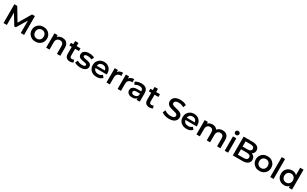

<svg xmlns="http://www.w3.org/2000/svg" viewBox="509 -3477 9903 6192"><g transform="rotate(30 5460.0 -381.0)"><path d="M94 0V-700H201L479 -237L752 -700H859L860 0H737L736 -463L506 -80H448L218 -458V0Z M1277 7Q1195 7 1131 -28.5Q1067 -64 1030 -125.5Q993 -187 993 -267Q993 -347 1030 -408.5Q1067 -470 1131 -505Q1195 -540 1277 -540Q1360 -540 1424.5 -505Q1489 -470 1525.5 -408.5Q1562 -347 1562 -267Q1562 -187 1525.5 -125.5Q1489 -64 1424.5 -28.5Q1360 7 1277 7ZM1277 -100Q1346 -100 1391 -145Q1436 -190 1436 -267Q1436 -344 1391 -389Q1346 -434 1277 -434Q1232 -434 1196.5 -413.5Q1161 -393 1140 -355.5Q1119 -318 1119 -267Q1119 -216 1140 -178.5Q1161 -141 1196.5 -120.5Q1232 -100 1277 -100Z M1682 0V-534H1801V-465Q1832 -502 1879.5 -521Q1927 -540 1985 -540Q2049 -540 2099.5 -515Q2150 -490 2179 -438Q2208 -386 2208 -306V0H2083V-290Q2083 -361 2049.5 -396Q2016 -431 1956 -431Q1889 -431 1848 -390.5Q1807 -350 1807 -270V0Z M2568 7Q2480 7 2432 -38.5Q2384 -84 2384 -173V-434H2296V-534H2384V-652H2509V-534H2652V-434H2509V-176Q2509 -137 2528 -116.5Q2547 -96 2583 -96Q2624 -96 2653 -118L2688 -29Q2665 -11 2633.5 -2Q2602 7 2568 7Z M2956 7Q2889 7 2827.5 -10Q2766 -27 2730 -53L2778 -148Q2813 -124 2863.5 -109.5Q2914 -95 2964 -95Q3024 -95 3050 -111Q3076 -127 3076 -154Q3076 -180 3052 -191.5Q3028 -203 2990.5 -209Q2953 -215 2911 -222Q2869 -229 2831.5 -244Q2794 -259 2770 -289.5Q2746 -320 2746 -373Q2746 -449 2809.5 -494.5Q2873 -540 2981 -540Q3034 -540 3089.5 -528Q3145 -516 3181 -494L3133 -399Q3095 -421 3056.5 -430Q3018 -439 2980 -439Q2923 -439 2895.5 -422Q2868 -405 2868 -379Q2868 -352 2892 -339Q2916 -326 2953.5 -320Q2991 -314 3033 -306.5Q3075 -299 3112.5 -284Q3150 -269 3174 -239.5Q3198 -210 3198 -158Q3198 -83 3133 -38Q3068 7 2956 7Z M3557 7Q3468 7 3401.5 -28.5Q3335 -64 3298.5 -125.5Q3262 -187 3262 -267Q3262 -347 3297.5 -408.5Q3333 -470 3395.5 -505Q3458 -540 3538 -540Q3616 -540 3677 -506Q3738 -472 3773 -409.5Q3808 -347 3808 -264Q3808 -256 3807.5 -246Q3807 -236 3806 -227H3387Q3398 -169 3444 -134Q3490 -99 3560 -99Q3649 -99 3705 -157L3772 -80Q3698 7 3557 7ZM3386 -310H3689Q3681 -368 3640 -404Q3599 -440 3538 -440Q3477 -440 3436 -404.5Q3395 -369 3386 -310Z M3928 0V-534H4047V-456Q4102 -540 4237 -540V-421Q4229 -422 4222 -423Q4215 -424 4208 -424Q4137 -424 4095 -382.5Q4053 -341 4053 -259V0Z M4343 0V-534H4462V-456Q4517 -540 4652 -540V-421Q4644 -422 4637 -423Q4630 -424 4623 -424Q4552 -424 4510 -382.5Q4468 -341 4468 -259V0Z M5049 0V-64Q5001 7 4881 7Q4789 7 4735.5 -38Q4682 -83 4682 -153Q4682 -198 4703.5 -234Q4725 -270 4774 -291Q4823 -312 4904 -312H5042V-320Q5042 -375 5009 -405.5Q4976 -436 4909 -436Q4864 -436 4820.5 -422Q4777 -408 4747 -383L4698 -474Q4741 -507 4800.5 -523.5Q4860 -540 4924 -540Q5040 -540 5103.5 -484.5Q5167 -429 5167 -313V0ZM5042 -167V-229H4913Q4849 -229 4827 -208Q4805 -187 4805 -158Q4805 -124 4832 -104Q4859 -84 4907 -84Q4953 -84 4989.5 -105Q5026 -126 5042 -167Z M5528 7Q5440 7 5392 -38.5Q5344 -84 5344 -173V-434H5256V-534H5344V-652H5469V-534H5612V-434H5469V-176Q5469 -137 5488 -116.5Q5507 -96 5543 -96Q5584 -96 5613 -118L5648 -29Q5625 -11 5593.5 -2Q5562 7 5528 7Z M6256 10Q6174 10 6099 -13.5Q6024 -37 5980 -74L6025 -175Q6067 -141 6129 -119.5Q6191 -98 6256 -98Q6338 -98 6374.5 -124Q6411 -150 6411 -189Q6411 -221 6388.5 -240.5Q6366 -260 6329 -271.5Q6292 -283 6247.5 -293Q6203 -303 6158.5 -316.5Q6114 -330 6077 -351.5Q6040 -373 6017.5 -409Q5995 -445 5995 -501Q5995 -558 6025.5 -605.5Q6056 -653 6118.5 -681.5Q6181 -710 6277 -710Q6340 -710 6402 -694Q6464 -678 6510 -648L6469 -547Q6422 -575 6372 -588.5Q6322 -602 6276 -602Q6195 -602 6159.5 -574Q6124 -546 6124 -507Q6124 -475 6146.5 -456Q6169 -437 6206 -425Q6243 -413 6287.5 -403.5Q6332 -394 6376 -381Q6420 -368 6457 -346Q6494 -324 6516.5 -288.5Q6539 -253 6539 -198Q6539 -142 6508.5 -94.5Q6478 -47 6415 -18.5Q6352 10 6256 10Z M6907 7Q6818 7 6751.5 -28.5Q6685 -64 6648.5 -125.5Q6612 -187 6612 -267Q6612 -347 6647.5 -408.5Q6683 -470 6745.5 -505Q6808 -540 6888 -540Q6966 -540 7027 -506Q7088 -472 7123 -409.5Q7158 -347 7158 -264Q7158 -256 7157.5 -246Q7157 -236 7156 -227H6737Q6748 -169 6794 -134Q6840 -99 6910 -99Q6999 -99 7055 -157L7122 -80Q7048 7 6907 7ZM6736 -310H7039Q7031 -368 6990 -404Q6949 -440 6888 -440Q6827 -440 6786 -404.5Q6745 -369 6736 -310Z M7278 0V-534H7397V-467Q7427 -503 7472 -521.5Q7517 -540 7572 -540Q7630 -540 7677 -518Q7724 -496 7752 -450Q7784 -492 7836 -516Q7888 -540 7952 -540Q8049 -540 8110 -483Q8171 -426 8171 -306V0H8046V-290Q8046 -361 8014.5 -396Q7983 -431 7926 -431Q7864 -431 7825.5 -391Q7787 -351 7787 -271V0H7662V-290Q7662 -361 7630.5 -396Q7599 -431 7542 -431Q7480 -431 7441.5 -391Q7403 -351 7403 -271V0Z M8331 0V-534H8456V0ZM8394 -622Q8359 -622 8336.5 -644Q8314 -666 8314 -697Q8314 -728 8336.5 -750Q8359 -772 8394 -772Q8429 -772 8451.5 -751.5Q8474 -731 8474 -700Q8474 -667 8451.5 -644.5Q8429 -622 8394 -622Z M8632 0V-700H8960Q9086 -700 9152 -650.5Q9218 -601 9218 -518Q9218 -464 9193 -424.5Q9168 -385 9128 -364Q9184 -346 9219 -302Q9254 -258 9254 -190Q9254 -100 9184.5 -50Q9115 0 8980 0ZM8762 -102H8972Q9045 -102 9084 -126Q9123 -150 9123 -203Q9123 -255 9084 -279.5Q9045 -304 8972 -304H8762ZM8762 -405H8946Q9014 -405 9050.5 -429Q9087 -453 9087 -501Q9087 -550 9050.5 -574Q9014 -598 8946 -598H8762Z M9621 7Q9539 7 9475 -28.5Q9411 -64 9374 -125.5Q9337 -187 9337 -267Q9337 -347 9374 -408.5Q9411 -470 9475 -505Q9539 -540 9621 -540Q9704 -540 9768.5 -505Q9833 -470 9869.5 -408.5Q9906 -347 9906 -267Q9906 -187 9869.5 -125.5Q9833 -64 9768.5 -28.5Q9704 7 9621 7ZM9621 -100Q9690 -100 9735 -145Q9780 -190 9780 -267Q9780 -344 9735 -389Q9690 -434 9621 -434Q9576 -434 9540.5 -413.5Q9505 -393 9484 -355.5Q9463 -318 9463 -267Q9463 -216 9484 -178.5Q9505 -141 9540.5 -120.5Q9576 -100 9621 -100Z M10026 0V-742H10151V0Z M10541 7Q10464 7 10403 -27Q10342 -61 10306.5 -122.5Q10271 -184 10271 -267Q10271 -350 10306.5 -411.5Q10342 -473 10403 -506.5Q10464 -540 10541 -540Q10593 -540 10637 -522.5Q10681 -505 10713 -469V-742H10838V0H10718V-70Q10687 -31 10641.5 -12Q10596 7 10541 7ZM10556 -100Q10601 -100 10637 -120.5Q10673 -141 10694 -178.5Q10715 -216 10715 -267Q10715 -318 10694 -355.5Q10673 -393 10637 -413.5Q10601 -434 10556 -434Q10511 -434 10475 -413.5Q10439 -393 10418 -355.5Q10397 -318 10397 -267Q10397 -216 10418 -178.5Q10439 -141 10475 -120.5Q10511 -100 10556 -100Z"/></g></svg>

Font: Montserrat SemiBold
Style: Regular
Weight: 600
Designer: Julieta Ulanovsky
Foundry: Julieta Ulanovsky
Version: Version 9.000; ttfautohint (v1.8.4.7-5d5b)